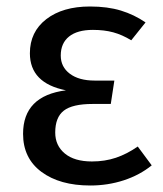

<svg xmlns="http://www.w3.org/2000/svg" viewBox="-20 -559 502 591"><path d="M428 -490 384 -435Q356 -452 328.5 -459.5Q301 -467 266 -467Q218 -467 192.5 -446.5Q167 -426 167 -388Q167 -353 195 -332Q223 -311 271 -311H332L321 -239H265Q203 -239 176.5 -218.5Q150 -198 150 -151Q150 -111 179.5 -86.5Q209 -62 263 -62Q303 -62 337 -73.5Q371 -85 404 -108L447 -50Q410 -20 361 -4Q312 12 258 12Q164 12 107.5 -30Q51 -72 51 -147Q51 -264 183 -281Q72 -303 72 -395Q72 -461 122.5 -500Q173 -539 257 -539Q311 -539 352 -526.5Q393 -514 428 -490Z"/></svg>

Font: Fira GO
Style: Regular
Weight: 400
Designer: Carrois Corporate
Foundry: Carrois Corporate GbR
Version: Version 0.300